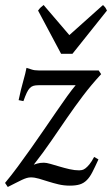

<svg xmlns="http://www.w3.org/2000/svg" viewBox="-22 -726 444 761"><path d="M378.9 -432.1Q338.9 -388.7 306.6 -345.9Q274.4 -303.2 243.9 -259Q213.4 -214.8 181.9 -168.7Q150.4 -122.6 111.8 -73.2Q113.3 -74.2 125 -77.6Q136.7 -81.1 151.9 -81.1Q161.6 -81.1 178 -76.4Q194.3 -71.8 213.9 -65.9Q233.4 -60.1 253.7 -55.4Q273.9 -50.8 292 -50.8Q296.4 -50.8 302.7 -52Q309.1 -53.2 316.4 -58.6Q323.7 -64 332.5 -74.7Q341.3 -85.4 351.1 -104L368.2 -94.2Q354.5 -64 344.2 -43.9Q334 -23.9 322 -12Q310.1 0 294.4 4.9Q278.8 9.8 254.9 9.8Q231 9.8 209.5 4.6Q188 -0.5 168.9 -6.6Q149.9 -12.7 132.6 -17.8Q115.2 -22.9 100.1 -22.9Q92.3 -22.9 84 -20.5Q75.7 -18.1 65.2 -13.2Q54.7 -8.3 41 -1.2Q27.3 5.9 8.8 15.1L-2 -1Q22.5 -30.3 48.6 -65.7Q74.7 -101.1 101.1 -138.4Q127.4 -175.8 153.1 -213.1Q178.7 -250.5 201.7 -283.9Q224.6 -317.4 244.1 -344.5Q263.7 -371.6 277.8 -388.2H130.9Q119.1 -388.2 111.1 -386Q103 -383.8 96.4 -377.2Q89.8 -370.6 84 -358.2Q78.1 -345.7 70.8 -325.2L51.8 -329.1Q61 -373 70.1 -404.5Q79.1 -436 83 -457Q92.3 -454.6 103 -450.7Q113.8 -446.8 130.9 -446.8H369.1ZM265.1 -512.7H220.2L128.9 -684.1Q135.7 -693.4 139.6 -696.8Q143.6 -700.2 150.9 -706.1L252.9 -586.9L386.2 -706.1Q392.1 -700.7 394.8 -697Q397.5 -693.4 401.9 -684.1Z"/></svg>

Font: Gentium Plus Eur
Style: Italic
Weight: 400
Italic angle: -8°
Designer: J. Victor Gaultney, Annie Olsen, Iska Routamaa, Becca Hirsbrunner
Foundry: SIL International
Version: Version 5.000